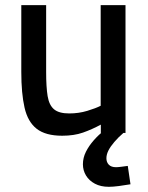

<svg xmlns="http://www.w3.org/2000/svg" viewBox="-20 -520 579 751"><path d="M405.8 210.7Q373.9 210.7 351.2 198.6Q328.5 186.5 316.4 166.5Q304.3 146.5 304.3 122.5Q304.3 97.1 316.2 73.4Q328.2 49.7 346.9 28.6Q365.5 7.5 386.1 -8.5L462.7 0Q442.2 17.6 427.2 35.3Q412.1 52.9 404.1 68.7Q396.2 84.5 396.2 99Q396.2 114.4 405.6 124.2Q415.1 134 433.7 134Q442.2 134 455.9 132.1Q469.5 130.3 479.8 128.9L490.4 200.8Q467.7 204.7 444.7 207.7Q421.6 210.7 405.8 210.7ZM223.2 10.9Q158.1 10.9 123.3 -16.4Q88.6 -43.6 76 -99.1Q63.3 -154.5 63.3 -238.7V-500H160.5V-238.2Q160.5 -179.5 166.3 -144Q172.2 -108.5 191.5 -92.4Q210.7 -76.3 250.8 -76.3Q288 -76.3 321.3 -86.4Q354.7 -96.5 373.8 -106.3V-500H470.9V0H374.4V-32.5Q339.6 -13.7 304.6 -1.4Q269.7 10.9 223.2 10.9Z"/></svg>

Font: Titillium Web SemiBold
Style: Regular
Weight: 600
Designer: Mohamed Gaber, Accademia di Belle Arti di Urbino
Foundry: Kief Type Foundry, Accademia di Belle Arti di Urbino
Version: Version 3.000; ttfautohint (v1.8.4)